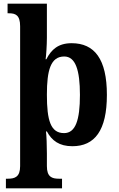

<svg xmlns="http://www.w3.org/2000/svg" viewBox="-20 -780 643 1040"><path d="M12 240H316V188H299C261 188 234 178 234 120V51C234 11 232 -48 229 -68H234C261 -18 301 12 372 12C493 12 559 -73 559 -266C559 -460 492 -546 368 -546C296 -546 258 -512 231 -459H227C230 -475 234 -537 234 -575V-760H21V-708H29C63 -708 89 -699 89 -638V120C89 178 61 188 23 188H12ZM327 -59C254 -59 234 -128 234 -267C234 -399 254 -474 328 -474C389 -474 413 -400 413 -266C413 -129 389 -59 327 -59Z"/></svg>

Font: Noto Serif SemiCondensed
Style: Bold
Weight: 700
Width: 4
Designer: Monotype Design Team
Foundry: Monotype Imaging Inc.
Version: Version 2.015